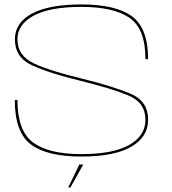

<svg xmlns="http://www.w3.org/2000/svg" viewBox="-20 -701 772 864"><path d="M287 142.5H297L354.5 39.5H337ZM345.5 3.5Q494 3.5 570.2 -40.5Q646.5 -84.5 646.5 -162Q646.5 -246 567.8 -279.2Q489 -312.5 348 -347.5Q212.5 -379.5 135.5 -414.2Q58.5 -449 58.5 -524Q58.5 -591.5 131.8 -630.8Q205 -670 346.5 -670Q490.5 -670 562.5 -621Q634.5 -572 634.5 -435H646.5Q646.5 -574 573.8 -627.5Q501 -681 346.5 -681Q200.5 -681 123.8 -639.8Q47 -598.5 47 -524Q47 -442.5 124.5 -407Q202 -371.5 341.5 -337.5Q478.5 -304 556.5 -272Q634.5 -240 634.5 -162Q634.5 -90.5 561.8 -49Q489 -7.5 345.5 -7.5Q200 -7.5 129.2 -59.5Q58.5 -111.5 58.5 -251H46.5Q46.5 -105.5 119.2 -51Q192 3.5 345.5 3.5Z"/></svg>

Font: Anybody Expanded Thin
Style: Regular
Weight: 250
Width: 7
Version: Version 1.113;gftools[0.9.25]